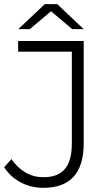

<svg xmlns="http://www.w3.org/2000/svg" viewBox="-22 -897 536 922"><path d="M186 5Q128 5 78.5 -20.5Q29 -46 -2 -94L33 -133Q62 -91 100.5 -68.5Q139 -46 187 -46Q256 -46 289.5 -85.5Q323 -125 323 -208V-649H65V-700H380V-209Q380 5 186 5ZM121 -757H66L193 -877H253L380 -757H325L223 -843Z"/></svg>

Font: Montserrat-Alt1 Light
Style: Regular
Weight: 300
Designer: Differentunic
Foundry: Differentunic
Version: Version 7.222